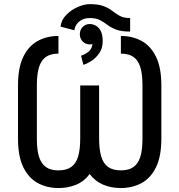

<svg xmlns="http://www.w3.org/2000/svg" viewBox="-20 -909 881 943"><path d="M619.1 -753.9V-820.3Q587.9 -820.3 569.1 -830.6Q550.3 -840.8 533 -854.5Q515.6 -868.2 490.2 -878.4Q464.8 -888.7 420.9 -888.7Q394.5 -888.7 362.5 -875Q330.6 -861.3 305.9 -836.4Q281.2 -811.5 277.3 -778.3L345.2 -760.3Q346.7 -774.9 355.7 -788.6Q364.7 -802.2 381.1 -811.3Q397.5 -820.3 420.9 -820.3Q452.1 -820.3 470.9 -810.3Q489.7 -800.3 507.1 -787.1Q524.4 -773.9 549.8 -763.9Q575.2 -753.9 619.1 -753.9ZM377.9 -635.7 389.6 -590.8Q404.8 -594.7 427.2 -608.6Q449.7 -622.6 467 -647Q484.4 -671.4 484.4 -706.5Q484.4 -739.7 474.1 -758.1Q463.9 -776.4 449.2 -783.7Q434.6 -791 420.9 -791L421.4 -740.7Q421.4 -740.7 428.2 -727.8Q435.1 -714.8 435.1 -706.5Q435.1 -671.4 415 -655.5Q395 -639.6 377.9 -635.7ZM372.1 -740.7Q372.1 -719.7 386 -705.3Q399.9 -690.9 420.9 -690.9Q442.4 -690.9 456.3 -705.3Q470.2 -719.7 470.2 -740.7Q470.2 -762.2 455.8 -776.6Q441.4 -791 420.9 -791Q399.9 -791 386 -776.6Q372.1 -762.2 372.1 -740.7ZM267.1 -732.4V-645.5Q237.8 -645.5 217.5 -636.2Q197.3 -627 184.8 -607.7Q172.4 -588.4 166.7 -558.8Q161.1 -529.3 161.1 -489.3V-228.5Q161.1 -188.5 166.7 -158.9Q172.4 -129.4 185.1 -110.1Q197.8 -90.8 218 -81.5Q238.3 -72.3 267.6 -72.3Q306.6 -72.3 330.1 -89.1Q353.5 -106 363.8 -140.6Q374 -175.3 374 -228.5V-489.3H466.8V-228.5Q466.8 -175.3 477.1 -140.6Q487.3 -106 510.7 -89.1Q534.2 -72.3 573.2 -72.3Q602.5 -72.3 622.8 -81.5Q643.1 -90.8 655.8 -110.1Q668.5 -129.4 674.1 -158.9Q679.7 -188.5 679.7 -228.5V-489.3Q679.7 -529.3 674.1 -558.8Q668.5 -588.4 656 -607.7Q643.6 -627 623.3 -636.2Q603 -645.5 573.7 -645.5V-732.4Q629.9 -732.4 674.8 -708.3Q719.7 -684.1 746.1 -630.6Q772.5 -577.1 772.5 -489.3V-228.5Q772.5 -140.6 746.1 -87.2Q719.7 -33.7 674.6 -9.5Q629.4 14.6 573.2 14.6Q526.9 14.6 487.3 -1.7Q447.8 -18.1 420.4 -54.2Q393.6 -18.1 353.8 -1.7Q314 14.6 267.6 14.6Q211.4 14.6 166.3 -9.5Q121.1 -33.7 94.7 -87.2Q68.4 -140.6 68.4 -228.5V-489.3Q68.4 -577.1 94.7 -630.6Q121.1 -684.1 166 -708.3Q210.9 -732.4 267.1 -732.4Z"/></svg>

Font: Giphurs SC
Style: Regular
Weight: 400
Version: Version 0.920